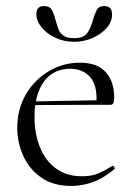

<svg xmlns="http://www.w3.org/2000/svg" viewBox="-20 -602 445 634"><path d="M215 12Q156 12 116.5 -15.5Q77 -43 57 -87Q37 -131 37 -180Q37 -241 65 -289.5Q93 -338 140.5 -366.5Q188 -395 244 -395Q301 -395 329 -364Q357 -333 357 -281Q357 -268 354.5 -262Q352 -256 345 -256H298Q303 -318 278.5 -346.5Q254 -375 212 -375Q156 -375 125 -332.5Q94 -290 94 -216Q94 -160 112 -115.5Q130 -71 165 -45.5Q200 -20 250 -20Q285 -20 307.5 -30.5Q330 -41 351 -54Q353 -56 356.5 -51.5Q360 -47 358 -44Q323 -14 287.5 -1Q252 12 215 12ZM81 -255 80 -267 308 -271V-256ZM224 -476Q258 -476 270 -495.5Q282 -515 287 -537Q292 -554 299 -568Q306 -582 324 -582Q338 -582 344 -575Q350 -568 350 -554Q350 -530 332 -509.5Q314 -489 285.5 -476.5Q257 -464 225 -464Q192 -464 163.5 -477Q135 -490 117.5 -511.5Q100 -533 100 -556Q100 -569 106.5 -575.5Q113 -582 125 -582Q144 -582 151 -569.5Q158 -557 163 -537Q167 -524 171.5 -509.5Q176 -495 188 -485.5Q200 -476 224 -476Z"/></svg>

Font: Cormorant Infant Light
Style: Regular
Weight: 300
Designer: Christian Thalmann (Catharsis Fonts)
Foundry: Catharsis Fonts
Version: Version 4.001